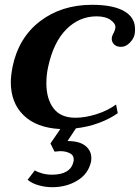

<svg xmlns="http://www.w3.org/2000/svg" viewBox="-20 -527 582 799"><path d="M542 -406Q542 -391 540 -383Q536 -365 519.5 -348.5Q503 -332 484 -332Q465 -332 455 -342Q445 -352 445 -366Q445 -376 453 -390Q459 -402 460 -410Q463 -427 441.5 -443Q420 -459 382 -459Q310 -459 256 -405Q202 -351 180 -247Q173 -215 173 -180Q173 -116 202.5 -76.5Q232 -37 294 -37Q334 -37 380.5 -51.5Q427 -66 463 -92L470 -56Q438 -33 393 -16Q348 1 296 7L261 60Q311 60 335.5 80Q360 100 360 130Q360 140 359 145Q348 196 302.5 224Q257 252 197 252Q169 252 140.5 244Q112 236 95 221L125 182Q138 190 157 195Q176 200 196 200Q274 200 286 145Q290 122 273 112Q256 102 230 102Q223 102 207 104L190 70L231 10Q132 5 78.5 -47Q25 -99 25 -185Q25 -210 32 -248Q57 -370 146.5 -438.5Q236 -507 363 -507Q450 -507 496 -481Q542 -455 542 -406Z"/></svg>

Font: Trirong
Style: Bold Italic
Weight: 700
Italic angle: -12°
Designer: Katatrad Team
Foundry: CadsonDemak
Version: Version 1.001